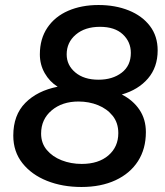

<svg xmlns="http://www.w3.org/2000/svg" viewBox="-20 -735 658 766"><path d="M305 11Q229 11 167.5 -13.5Q106 -38 69.5 -84Q33 -130 33 -194Q33 -276 81 -324.5Q129 -373 210 -389Q178 -409 158.5 -443Q139 -477 139 -518Q139 -580 169 -624.5Q199 -669 252 -692Q305 -715 373 -715Q440 -715 493.5 -693.5Q547 -672 578 -631.5Q609 -591 609 -534Q609 -467 570.5 -422Q532 -377 466 -358Q511 -335 536.5 -297Q562 -259 562 -208Q562 -141 530.5 -92Q499 -43 441 -16Q383 11 305 11ZM373 -417Q429 -417 465.5 -445Q502 -473 502 -524Q502 -568 470 -598Q438 -628 379 -628Q319 -628 282.5 -597Q246 -566 246 -518Q246 -475 280.5 -446Q315 -417 373 -417ZM306 -81Q373 -81 412.5 -115Q452 -149 452 -204Q452 -245 429.5 -273Q407 -301 371 -315.5Q335 -330 293 -330Q228 -330 186 -294.5Q144 -259 144 -202Q144 -164 166.5 -137Q189 -110 226 -95.5Q263 -81 306 -81Z"/></svg>

Font: Prodigy Sans Medium
Style: Italic
Weight: 500
Italic angle: -13°
Designer: Wei Huang
Foundry: Wei Huang
Version: Version 1.003; ttfautohint (v1.8.3)